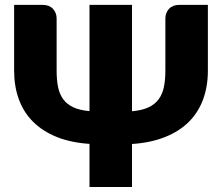

<svg xmlns="http://www.w3.org/2000/svg" viewBox="-20 -748 889 768"><path d="M811.5 -728.5V-465.5Q811.5 -402 792.2 -350Q773 -298 735 -260.2Q697 -222.5 640 -199.8Q583 -177 508 -172V0H338V-172.5Q263 -177.5 206.8 -200.2Q150.5 -223 112.5 -260.8Q74.5 -298.5 55.5 -350.5Q36.5 -402.5 36.5 -465.5V-728.5H150.5Q177 -728.5 191.8 -712.8Q206.5 -697 206.5 -674V-465.5Q206.5 -428.5 212.2 -400Q218 -371.5 232.8 -351.2Q247.5 -331 273 -319Q298.5 -307 338 -303.5V-728.5H508V-303Q548 -306.5 573.8 -318.5Q599.5 -330.5 614.5 -350.8Q629.5 -371 635.5 -399.5Q641.5 -428 641.5 -465.5V-674Q641.5 -697 656.2 -712.8Q671 -728.5 697.5 -728.5Z"/></svg>

Font: Lato 2
Style: Regular
Weight: 900
Designer: Lukasz Dziedzic with Adam Twardoch and Botio Nikoltchev
Foundry: tyPoland Lukasz Dziedzic
Version: Version 2.015; 2015-08-06; http://www.latofonts.com/